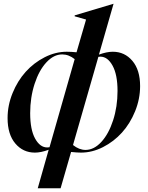

<svg xmlns="http://www.w3.org/2000/svg" viewBox="-20 -793 779 1013"><path d="M299.8 200.2H179.2L236.8 -2.9Q195.8 12.2 164.1 12.2Q101.6 12.2 60.8 -35.9Q20 -84 20 -169.9Q20 -237.3 46.4 -302Q72.8 -366.7 115.7 -414.3Q158.7 -461.9 215.8 -491Q272.9 -520 332 -520Q355.5 -520 383.8 -517.1L434.1 -689.9L374 -707V-711.9L578.1 -772.9H579.1L502 -504.9Q543 -520 575.2 -520Q637.7 -520 678.5 -471.9Q719.2 -423.8 719.2 -338.9Q719.2 -271 692.9 -206.1Q666.5 -141.1 623.5 -93.5Q580.6 -45.9 523.4 -16.8Q466.3 12.2 407.2 12.2Q388.2 12.2 355 8.8ZM139.2 -195.8Q139.2 -109.4 165 -62.3Q190.9 -15.1 229 -15.1Q237.3 -15.1 241.2 -16.1L374 -481Q342.8 -505.9 308.1 -505.9Q263.7 -505.9 224.9 -464.1Q186 -422.4 162.6 -350.6Q139.2 -278.8 139.2 -195.8ZM365.2 -27.8Q397.5 -2 431.2 -2Q475.6 -2 514.4 -43.9Q553.2 -85.9 576.7 -158Q600.1 -230 600.1 -313Q600.1 -398.9 574 -446.5Q547.9 -494.1 509.8 -494.1Q502 -494.1 499 -493.2Z"/></svg>

Font: Nyght Serif Medium Italic
Style: Regular
Weight: 500
Italic angle: -16°
Designer: Maksym Kobuzan
Version: Version 0.410;Glyphs 3.1.2 (3151)